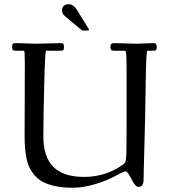

<svg xmlns="http://www.w3.org/2000/svg" viewBox="-20 -870 795 904"><path d="M286.9 -793Q272 -804.9 272 -819.6Q272 -850.1 304.9 -850.1Q325.2 -850.1 342 -824L395 -738Q395.3 -737.5 396.5 -736.1Q398.9 -732.2 398.9 -729.1Q398.9 -726.1 389.9 -726.1H368.9Q367.7 -726.1 363.8 -729.1Q359.9 -732.2 358.9 -732.9ZM96.9 -575Q96.9 -631.1 93 -631.1H54.9Q44.7 -631.1 40.9 -634Q37.1 -637 37.1 -648.9Q37.1 -660.9 40.6 -663.9Q44.2 -667 54.9 -667L149.9 -664.1L266.1 -667Q276.1 -667 278.6 -663.2Q281 -659.4 281 -647.6Q281 -635.7 277.7 -633.4Q274.4 -631.1 262 -631.1H197Q191.9 -631.1 188 -464.2Q184.1 -297.4 184.1 -228Q184.1 -131.6 231.1 -84.4Q278.1 -37.1 376 -37.1Q473.9 -37.1 552 -90.1Q563.5 -97.7 568.2 -103.9Q573 -110.1 574.5 -134.6Q575.9 -159.2 575.9 -247.1V-552Q575.9 -631.1 570.1 -631.1H520Q504.2 -631.1 502.1 -637Q500 -642.8 500 -651.7Q500 -660.6 504.4 -663.8Q508.8 -667 520 -667L623 -664.1L700.9 -667Q711.4 -667 714.7 -663Q718 -658.9 718 -647.5Q718 -636 714 -633.5Q710 -631.1 697 -631.1H674.1Q668.2 -631.1 666.3 -496.3Q664.3 -361.6 663.1 -310.5Q661.9 -259.5 660 -188.7Q658.2 -117.9 657.1 -75.8Q656 -33.7 656 -24.9Q656 10 632.1 10Q616.9 10 599.2 -26.5Q581.5 -63 571.3 -63Q561 -63 523.1 -41.5Q485.1 -20 428.3 -3.1Q371.6 13.9 323.5 13.9Q275.4 13.9 241.6 6.7Q207.8 -0.5 184.7 -12.2Q161.6 -23.9 145 -42.7Q128.4 -61.5 119 -80.6Q109.6 -99.6 104.5 -126Q95.9 -168.7 95.9 -227.1Z"/></svg>

Font: Fanwood Text
Style: Regular
Weight: 400
Version: Version 1.1001